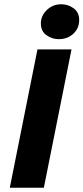

<svg xmlns="http://www.w3.org/2000/svg" viewBox="-20 -882 392 902"><path d="M26 0 156 -650H316L186 0ZM256 -698Q225 -698 198.5 -716.5Q172 -735 172 -772Q172 -808 200 -835Q228 -862 268 -862Q300 -862 326 -843Q352 -824 352 -788Q352 -749 324.5 -723.5Q297 -698 256 -698Z"/></svg>

Font: Source Sans 3 ExtraLight Black
Style: Italic
Weight: 900
Italic angle: -11°
Version: Version 3.052;hotconv 1.1.0;makeotfexe 2.6.0